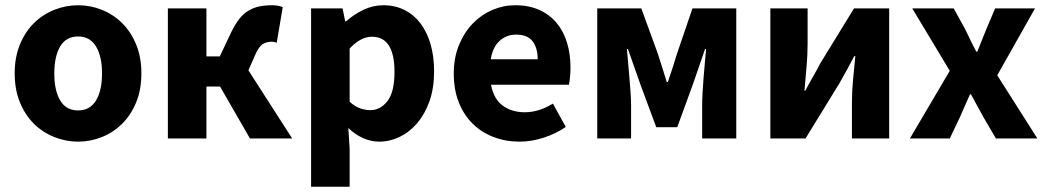

<svg xmlns="http://www.w3.org/2000/svg" viewBox="-20 -528 3989 732"><path d="M278 12Q231 12 187 -5.5Q143 -23 109.5 -56Q76 -89 56 -137.5Q36 -186 36 -248Q36 -310 56 -358.5Q76 -407 109.5 -440Q143 -473 187 -490.5Q231 -508 278 -508Q325 -508 368.5 -490.5Q412 -473 445.5 -440Q479 -407 499 -358.5Q519 -310 519 -248Q519 -186 499 -137.5Q479 -89 445.5 -56Q412 -23 368.5 -5.5Q325 12 278 12ZM278 -107Q323 -107 346 -145Q369 -183 369 -248Q369 -313 346 -351Q323 -389 278 -389Q232 -389 209.5 -351Q187 -313 187 -248Q187 -183 209.5 -145Q232 -107 278 -107Z M620 0V-496H767V-313H818L861 -404Q876 -435 892 -455.5Q908 -476 927.5 -487.5Q947 -499 969 -503.5Q991 -508 1018 -508Q1040 -508 1058 -501L1035 -365Q1030 -367 1025.5 -368Q1021 -369 1016 -369Q997 -369 982 -360Q967 -351 953 -319L927 -260L1094 0H933L819 -198H767V0Z M1166 184V-496H1286L1296 -447H1300Q1329 -473 1365.5 -490.5Q1402 -508 1441 -508Q1486 -508 1522 -490Q1558 -472 1583 -439Q1608 -406 1621.5 -359.5Q1635 -313 1635 -256Q1635 -192 1617.5 -142.5Q1600 -93 1570.5 -58.5Q1541 -24 1503.5 -6Q1466 12 1426 12Q1394 12 1364 -1.5Q1334 -15 1308 -40L1313 39V184ZM1392 -108Q1430 -108 1457 -142.5Q1484 -177 1484 -254Q1484 -388 1398 -388Q1355 -388 1313 -343V-140Q1333 -122 1353 -115Q1373 -108 1392 -108Z M1961 12Q1908 12 1862 -5.5Q1816 -23 1782 -56.5Q1748 -90 1729 -138Q1710 -186 1710 -248Q1710 -308 1730 -356.5Q1750 -405 1782.5 -438.5Q1815 -472 1857 -490Q1899 -508 1944 -508Q1997 -508 2036.5 -490Q2076 -472 2102.5 -440Q2129 -408 2142 -364.5Q2155 -321 2155 -270Q2155 -250 2153 -232Q2151 -214 2149 -205H1852Q1862 -151 1896.5 -125.5Q1931 -100 1981 -100Q2034 -100 2088 -133L2137 -44Q2099 -18 2052.5 -3Q2006 12 1961 12ZM1851 -302H2030Q2030 -344 2011 -370Q1992 -396 1947 -396Q1912 -396 1885.5 -373Q1859 -350 1851 -302Z M2257 0V-496H2425L2487 -326Q2497 -296 2505.5 -268.5Q2514 -241 2522 -215H2526Q2535 -241 2544 -268.5Q2553 -296 2562 -326L2620 -496H2787V0H2657V-127Q2657 -147 2658.5 -175Q2660 -203 2662.5 -233Q2665 -263 2667.5 -291.5Q2670 -320 2672 -341H2668Q2657 -308 2644 -271Q2631 -234 2620 -202L2562 -43H2482L2423 -202Q2412 -234 2398.5 -271.5Q2385 -309 2374 -341H2370Q2372 -320 2374.5 -291.5Q2377 -263 2379.5 -233Q2382 -203 2384 -175Q2386 -147 2386 -127V0Z M2917 0V-496H3059V-358Q3059 -321 3055 -274.5Q3051 -228 3047 -182H3050Q3062 -205 3079 -234.5Q3096 -264 3107 -286L3236 -496H3370V0H3228V-138Q3228 -176 3232 -222Q3236 -268 3241 -314H3237Q3225 -291 3208.5 -261Q3192 -231 3180 -210L3051 0Z M3449 0 3601 -258 3458 -496H3616L3660 -416Q3670 -395 3680.5 -373.5Q3691 -352 3702 -331H3706Q3714 -352 3723 -373.5Q3732 -395 3740 -416L3774 -496H3926L3782 -241L3935 0H3777L3729 -82Q3717 -103 3705.5 -125Q3694 -147 3682 -168H3678Q3669 -147 3659 -125.5Q3649 -104 3640 -82L3601 0Z"/></svg>

Font: Font
Style: ¶
Weight: 700
Designer: Paul D. Hunt
Foundry: Adobe Systems Incorporated
Version: Version 3.000